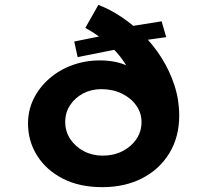

<svg xmlns="http://www.w3.org/2000/svg" viewBox="-20 -766 855 793"><path d="M402.8 7Q307.7 7 239.1 -28.4Q170.4 -63.9 133.1 -123.6Q95.7 -183.4 95.7 -256.3Q95.7 -310.1 118.6 -357.2Q141.6 -404.4 182.7 -440.5Q223.7 -476.7 277.9 -496.6Q332.1 -516.5 391.9 -516.5Q458.5 -516.5 504.9 -494.5Q551.3 -472.4 580.3 -434.5Q609.2 -396.6 619 -348L544 -351Q544 -387.7 533.7 -422.9Q523.4 -458.1 504.8 -490.2Q486.2 -522.2 460.2 -551.3Q434.2 -580.4 402.2 -605.2Q370.1 -630.1 332.4 -650.8L386.2 -745.7Q433.2 -728.2 480.9 -696.4Q528.7 -664.6 572 -621.4Q615.4 -578.2 648.4 -525.2Q681.4 -472.3 700.8 -412.6Q720.2 -352.9 720.2 -288.9Q720.2 -199.2 678.9 -132.4Q637.7 -65.7 566.5 -29.4Q495.2 7 402.8 7ZM403.9 -123.2Q449.7 -123.2 486 -141.7Q522.2 -160.3 543.4 -191.6Q564.5 -222.9 564.5 -262Q564.5 -299.7 542.6 -330.5Q520.7 -361.3 483.2 -379.6Q445.7 -397.8 398.5 -397.8Q356.7 -397.8 322.9 -379.8Q289.2 -361.7 269.3 -331.4Q249.4 -301.1 249.4 -262Q249.4 -222.9 270.3 -191.6Q291.2 -160.3 326.2 -141.7Q361.1 -123.2 403.9 -123.2ZM300.7 -530.1 286.6 -594.5 445.3 -626.6 501.5 -654.6 647.5 -678 666.6 -612.6 554.2 -596.7 511.5 -572.3Z"/></svg>

Font: Lexend Mega
Style: Regular
Weight: 400
Designer: Bonnie Shaver-Troup, Thomas Jockin
Foundry: Lexend
Version: Version 1.007